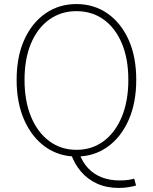

<svg xmlns="http://www.w3.org/2000/svg" viewBox="-20 -759 754 947"><path d="M357 13Q271 13 204.5 -34Q138 -81 100 -166Q62 -251 62 -365Q62 -480 100 -563.5Q138 -647 204.5 -693Q271 -739 357 -739Q443 -739 509.5 -693Q576 -647 614 -563.5Q652 -480 652 -365Q652 -251 614 -166Q576 -81 509.5 -34Q443 13 357 13ZM357 -20Q434 -20 491.5 -63Q549 -106 581 -183.5Q613 -261 613 -365Q613 -469 581 -545Q549 -621 491.5 -662.5Q434 -704 357 -704Q281 -704 223 -662.5Q165 -621 133 -545Q101 -469 101 -365Q101 -261 133 -183.5Q165 -106 223 -63Q281 -20 357 -20ZM566 168Q505 168 457.5 146Q410 124 378 85.5Q346 47 330 0H372Q387 41 414.5 70.5Q442 100 481.5 115.5Q521 131 570 131Q595 131 612 128.5Q629 126 642 122L651 156Q638 160 615 164Q592 168 566 168Z"/></svg>

Font: Noto Sans HK Thin
Style: Regular
Weight: 100
Designer: Ryoko NISHIZUKA 西塚涼子 (kana, bopomofo & ideographs); Paul D. Hunt (Latin, Greek & Cyrillic); Sandoll Communications 산돌커뮤니
Foundry: Adobe
Version: Version 2.004-H2;hotconv 1.0.118;makeotfexe 2.5.65603